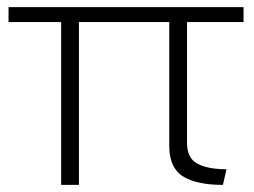

<svg xmlns="http://www.w3.org/2000/svg" viewBox="-20 -520 714 540"><path d="M152 0V-458H4V-500H665V-458H506V-118Q506 -75 535.5 -59.5Q565 -44 617 -44L607 0Q533 0 494.5 -24Q456 -48 456 -110V-458H202V0Z"/></svg>

Font: Prodigy Sans Light
Style: Regular
Weight: 300
Designer: Wei Huang
Foundry: Wei Huang
Version: Version 1.003; ttfautohint (v1.8.3)